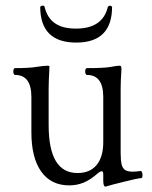

<svg xmlns="http://www.w3.org/2000/svg" viewBox="-20 -655 547 690"><path d="M351.1 -6.3V-27.8Q351.1 -39.6 346.2 -39.6Q340.3 -39.6 331.5 -32.2Q305.7 -9.3 281.2 1Q256.8 11.2 229 11.2Q163.6 11.2 128.2 -38.3Q92.8 -87.9 92.8 -179.7V-306.6Q92.8 -385.7 34.2 -385.7Q31.2 -385.7 29.5 -389.4Q27.8 -393.1 27.8 -397.9Q27.8 -403.3 29.5 -406.7Q31.2 -410.2 34.2 -410.2Q85 -410.2 111.3 -414.6Q137.7 -418.9 151.4 -418.9Q157.7 -418.9 157.7 -415.5Q154.8 -358.4 154.8 -337.9V-206.5Q154.8 -119.1 180.7 -76.2Q206.5 -33.2 258.8 -33.2Q303.2 -33.2 327.1 -62Q351.1 -90.8 351.1 -144.5V-306.6Q351.1 -385.7 292.5 -385.7Q289.6 -385.7 287.8 -389.4Q286.1 -393.1 286.1 -397.9Q286.1 -403.3 287.8 -406.7Q289.6 -410.2 292.5 -410.2Q355.5 -410.2 377.9 -414.6Q400.4 -418.9 410.2 -418.9Q413.6 -418.9 415 -416.3Q416.5 -413.6 416.5 -407.2Q413.6 -362.8 413.6 -337.9V-106Q413.6 -78.1 417.2 -63.7Q420.9 -49.3 430.2 -43.7Q439.5 -38.1 457 -38.1Q468.8 -38.1 484.9 -40.5Q488.3 -41 490.2 -36.4Q492.2 -31.7 492.2 -25.4Q492.2 -21 491.2 -18.1Q490.2 -15.1 488.3 -15.1Q470.2 -13.2 426.3 -2Q377.4 9.8 363.3 14.6Q360.4 15.6 358.9 15.6Q351.1 15.6 351.1 -6.3ZM124.5 -630.9Q129.9 -634.8 132.3 -634.8Q139.2 -634.8 140.1 -630.9Q149.4 -591.3 177 -571.8Q204.6 -552.2 252.9 -552.2Q349.6 -552.2 367.7 -630.9Q372.6 -634.8 375 -634.8Q377.4 -634.8 382.8 -630.9Q382.8 -502 253.9 -502Q124.5 -502 124.5 -630.9Z"/></svg>

Font: JuniusX Light
Style: Regular
Weight: 300
Designer: Peter S. Baker
Foundry: Briery Creek Software
Version: Version 1.008